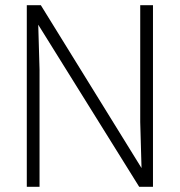

<svg xmlns="http://www.w3.org/2000/svg" viewBox="-20 -718 690 738"><path d="M83 0V-698H137L524 -72L519 -249V-698H568V0H515L127 -623L132 -450V0Z"/></svg>

Font: Azeret Mono Thin
Style: Regular
Weight: 100
Designer: Martin Vácha
Foundry: Displaay
Version: Version 1.002